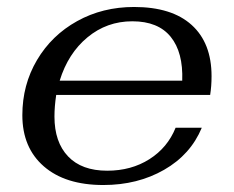

<svg xmlns="http://www.w3.org/2000/svg" viewBox="-20 -520 669 550"><path d="M136 -186Q136 -113 175 -72Q214 -31 287 -31Q356 -31 408 -64Q460 -97 483 -154H558Q526 -77 450 -33.5Q374 10 276 10Q167 10 105.5 -43.5Q44 -97 44 -190Q44 -277 86 -348Q128 -419 201 -459.5Q274 -500 364 -500Q472 -500 529 -448.5Q586 -397 586 -302Q586 -273 582 -248H141Q136 -215 136 -186ZM151 -289H502Q505 -370 469 -414.5Q433 -459 359 -459Q286 -459 230.5 -413Q175 -367 151 -289Z"/></svg>

Font: Fahkwang
Style: Italic
Weight: 400
Italic angle: -10°
Version: Version 1.000; ttfautohint (v1.6)